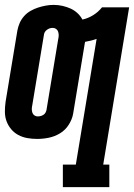

<svg xmlns="http://www.w3.org/2000/svg" viewBox="-26 -560 548 785"><path d="M231 205V113H284L369 -401Q358 -397 346 -394Q334 -391 322 -389Q322 -388 321.5 -387Q321 -386 321 -385L273 -95Q269 -72 255 -50Q241 -28 219.5 -15Q198 -2 174 3Q150 8 126 8Q105 8 85.5 4.5Q66 1 49 -8Q32 -17 19.5 -32Q7 -47 0.5 -65Q-6 -83 -6 -103.5Q-6 -124 -3 -145L45 -435Q48 -451 54.5 -466Q61 -481 72.5 -494Q84 -507 99 -515.5Q114 -524 129.5 -529Q145 -534 161 -537Q177 -540 193 -540Q212 -540 229.5 -536Q247 -532 262.5 -525Q278 -518 290.5 -506.5Q303 -495 311 -480Q334 -485 355 -498Q376 -511 391 -530H502L396 113H421V205ZM128 -84Q134 -84 140 -85.5Q146 -87 151.5 -90.5Q157 -94 160 -99.5Q163 -105 164 -110L212 -400Q214 -408 214 -416Q214 -424 211.5 -431Q209 -438 203 -442Q197 -446 189 -446Q177 -446 166.5 -438.5Q156 -431 154 -420L106 -130Q104 -122 104 -114Q104 -106 106.5 -99Q109 -92 115 -88Q121 -84 128 -84Z"/></svg>

Font: Iosevka Slab Heavy
Style: Italic
Weight: 900
Italic angle: -9°
Monospace: yes
Designer: Belleve Invis
Foundry: Belleve Invis
Version: Version 11.1.0; ttfautohint (v1.8.3)